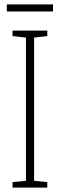

<svg xmlns="http://www.w3.org/2000/svg" viewBox="-20 -853 272 873"><path d="M195 0H37V-25L98 -31V-682L37 -689V-714H195V-689L135 -682V-31L195 -25ZM221 -833V-801H11V-833Z"/></svg>

Font: Noto Sans Gurmukhi ExtraCondensed ExtraLight
Style: Regular
Weight: 200
Width: 2
Designer: Jelle Bosma - Monotype Design Team
Foundry: Monotype Imaging Inc.
Version: Version 2.004; ttfautohint (v1.8.4.7-5d5b)